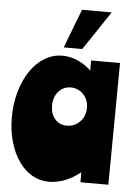

<svg xmlns="http://www.w3.org/2000/svg" viewBox="-58 -884 653 939"><g transform="rotate(5 268.5 -415.0)"><path d="M509 0H372V-49Q336 -20 296 -4.5Q256 11 218 11Q173 11 135 -11Q97 -33 69.5 -72.5Q42 -112 26 -167Q10 -222 10 -287Q10 -355 27 -414Q44 -473 73.5 -516.5Q103 -560 143.5 -584.5Q184 -609 231 -609Q272 -609 309 -591.5Q346 -574 372 -548V-598H514ZM201 -361Q201 -320 223.5 -295Q246 -270 281 -270Q319 -270 345.5 -297Q372 -324 372 -366Q372 -385 365.5 -402Q359 -419 347 -431.5Q335 -444 319 -451Q303 -458 285 -458Q249 -458 225 -431Q201 -404 201 -361ZM306 -841H452L324 -650H233Z"/></g></svg>

Font: Ranchers
Style: Regular
Weight: 400
Designer: Pablo Impallari, Brenda Gallo
Foundry: Pablo Impallari, Brenda Gallo
Version: Version 1.000; ttfautohint (v0.8) -G 200 -r 50